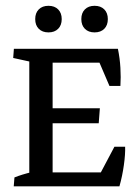

<svg xmlns="http://www.w3.org/2000/svg" viewBox="-20 -655 485 675"><path d="M83 -7.3V-476.6H165V-7.3ZM124.5 0V-48.8H388.2L399.9 0ZM399.9 0 322.3 -25.9 382.3 -139.2H419.9Q420.9 -113.3 415.5 -74.7Q410.2 -36.1 399.9 0ZM116.7 -221.7V-274.4H331.1L327.1 -221.7ZM96.2 -434.6V-483.4H394.5L385.3 -434.6ZM364.7 -353 320.8 -455.6 394.5 -483.4Q401.4 -450.2 403.3 -416.5Q405.3 -382.8 403.3 -353ZM28.3 0 30.8 -31.2Q56.2 -41.5 92.8 -50.3L83 -13.7V-82H165V-13.7L156.7 -46.4L221.7 -32.2L219.2 0ZM219.7 -483.4 217.3 -452.1Q191.9 -441.9 155.3 -433.1L165 -469.7V-401.4H83V-469.7L91.3 -437L26.4 -451.2L28.8 -483.4ZM150.4 -541.1Q128.9 -541.1 116.3 -553.7Q103.8 -566.3 103.8 -587.9Q103.8 -609.4 116.3 -622Q128.9 -634.6 150.4 -634.6Q171.9 -634.6 184.4 -622Q197 -609.4 197 -587.9Q197 -566.3 184.4 -553.7Q171.9 -541.1 150.4 -541.1ZM312.5 -541.1Q291 -541.1 278.4 -553.7Q265.9 -566.3 265.9 -587.9Q265.9 -609.4 278.4 -622Q291 -634.6 312.5 -634.6Q334 -634.6 346.6 -622Q359.1 -609.4 359.1 -587.9Q359.1 -566.3 346.6 -553.7Q334 -541.1 312.5 -541.1Z"/></svg>

Font: Markazi Text
Style: Regular
Weight: 400
Designer: Borna Izadpanah (Arabic designer), Fiona Ross (Arabic design director) and Florian Runge (Latin designer)
Foundry: Borna Izadpanah and Florian Runge
Version: Version 1.000